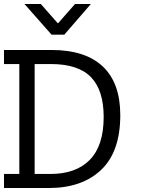

<svg xmlns="http://www.w3.org/2000/svg" viewBox="-20 -943 732 963"><path d="M0 -70.5H76.9V-621.8H0V-692.3H238.5Q407.7 -692.3 495.5 -609.6Q583.3 -526.9 583.3 -365.4Q583.3 -182.1 487.2 -91Q391 0 225.6 0H0ZM153.8 -70.5H233.3Q361.5 -70.5 430.8 -141.7Q500 -212.8 500 -356.4Q500 -489.7 436.5 -555.8Q373.1 -621.8 234.6 -621.8H153.8ZM271.8 -826.9 356.4 -923.1H435.9L302.6 -769.2H238.5L102.6 -923.1H184.6L269.2 -826.9Z"/></svg>

Font: Slabo 13px
Style: Regular
Weight: 400
Designer: John Hudson
Foundry: Tiro Typeworks Ltd.
Version: Version 1.02 Build 005a